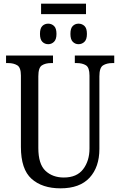

<svg xmlns="http://www.w3.org/2000/svg" viewBox="-20 -1017 656 1047"><path d="M204 -940V-997H449V-940ZM243 -776Q224 -776 211 -789Q198 -802 198 -832Q198 -863 211 -875.5Q224 -888 243 -888Q261 -888 274.5 -875.5Q288 -863 288 -832Q288 -802 274.5 -789Q261 -776 243 -776ZM408 -776Q390 -776 377 -789Q364 -802 364 -832Q364 -863 377 -875.5Q390 -888 408 -888Q427 -888 440.5 -875.5Q454 -863 454 -832Q454 -802 440.5 -789Q427 -776 408 -776ZM310 10Q210 10 152 -42Q94 -94 94 -216V-605Q94 -649 74 -661Q54 -673 25 -673H13V-714H269V-673H258Q228 -673 208.5 -660.5Q189 -648 189 -601V-210Q189 -122 228 -85.5Q267 -49 328 -49Q399 -49 433.5 -94.5Q468 -140 468 -207V-605Q468 -649 448.5 -661Q429 -673 399 -673H388V-714H603V-673H592Q562 -673 542 -660.5Q522 -648 522 -601V-205Q522 -106 468.5 -48Q415 10 310 10Z"/></svg>

Font: Noto Serif Condensed
Style: Regular
Weight: 400
Width: 3
Designer: Monotype Design Team
Foundry: Monotype Imaging Inc.
Version: Version 2.013; ttfautohint (v1.8.4.7-5d5b)